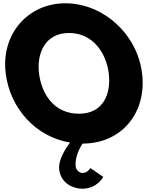

<svg xmlns="http://www.w3.org/2000/svg" viewBox="-20 -860 1002 1170"><path d="M217.8 -413C202.7 -536 255.6 -659 400.6 -659C546.6 -659 627.7 -536 642.8 -413C657.9 -290 611 -167 461 -167C307 -167 232.9 -290 217.8 -413ZM14.8 -413C41.2 -197.9 199.3 -25.8 406.5 8.7C380.9 42.8 333.6 114.9 340.7 173C351.4 260 429.1 290 481.1 290C573.1 290 609.3 218 609.3 218L530.6 164C530.6 164 514.3 194 483.3 194C466.3 194 444.6 180 441.5 155C432.9 85 483.3 15 483.3 15C720.3 15 875.4 -172 845.8 -413C816.2 -654 607.4 -840 378.4 -840C151.4 -840 -14.8 -654 14.8 -413Z"/></svg>

Font: Hussar
Style: BdOpOblOne
Weight: 700
Foundry: Cannot Into Space Fonts
Version: Version 2.00